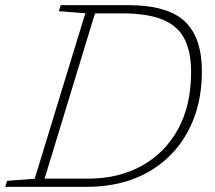

<svg xmlns="http://www.w3.org/2000/svg" viewBox="-48 -727 837 747"><path d="M284 -675.5 181 -683.5 188.5 -707H449Q603 -707 670.2 -644.5Q737.5 -582 737.5 -449Q737.5 -315 682.2 -213.8Q627 -112.5 526.2 -56.2Q425.5 0 288 0H-27.5L-20.5 -23.5L87 -31.5ZM295 -32Q412 -32 502.2 -81.2Q592.5 -130.5 644 -223.2Q695.5 -316 695.5 -447Q695.5 -522.5 671 -573.2Q646.5 -624 587.5 -649.5Q528.5 -675 424.5 -675H321.5L125.5 -32Z"/></svg>

Font: Newsreader Caption ExtraLight
Style: Italic
Weight: 275
Italic angle: -17°
Designer: Hugues Gentile
Foundry: Production Type
Version: Version 1.001